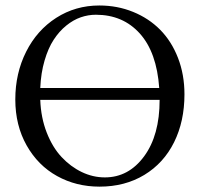

<svg xmlns="http://www.w3.org/2000/svg" viewBox="-20 -678 739 710"><path d="M662.1 -329.1Q662.1 -229.5 623.8 -152.1Q585.4 -74.7 513.7 -31.2Q441.9 12.2 348.1 12.2Q261.7 12.2 191.2 -26.9Q120.6 -65.9 78.6 -140.1Q36.6 -214.4 36.6 -310.1Q36.6 -407.2 76.7 -486.8Q116.7 -566.4 188 -612.1Q259.3 -657.7 347.2 -657.7Q414.1 -657.7 472.2 -634Q530.3 -610.4 572.3 -567.9Q614.3 -525.4 638.2 -463.9Q662.1 -402.3 662.1 -329.1ZM568.8 -352.5Q559.6 -484.4 497.1 -554Q434.6 -623.5 334.5 -623.5Q306.2 -623.5 278.6 -614Q251 -604.5 224.9 -583.3Q198.7 -562 178.5 -531Q158.2 -500 144.8 -454.1Q131.3 -408.2 128.9 -352.5ZM570.3 -308.6H128.9Q131.3 -242.7 152.8 -187.7Q174.3 -132.8 207.8 -97.2Q241.2 -61.5 282.5 -41.7Q323.7 -22 367.7 -22Q455.6 -22 512.9 -99.9Q570.3 -177.7 570.3 -308.6Z"/></svg>

Font: Libertinage
Style: f
Weight: 400
Designer: OSP
Foundry: OSP
Version: Version 1.0; 2008; OFL relea